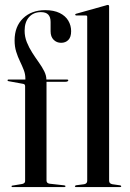

<svg xmlns="http://www.w3.org/2000/svg" viewBox="-20 -756 525 776"><path d="M168 -26.5Q168 -21 171 -17.8Q174 -14.5 180.5 -13.5L239 -7Q242 -6.5 243.2 -5.8Q244.5 -5 244.5 -3Q244.5 0 240.5 0H29.5Q28.5 0 27.5 -0.8Q26.5 -1.5 26.5 -2.5Q26.5 -4 27.5 -5Q28.5 -6 31 -6L70 -12.5Q76 -14 78.8 -17Q81.5 -20 81.5 -24V-407.5Q81.5 -411 79.8 -413.8Q78 -416.5 74 -417L14 -428Q12 -428.5 11.2 -429.2Q10.5 -430 10.5 -431.5Q10.5 -433 11.5 -433.8Q12.5 -434.5 13.5 -434.5H88L82.5 -430.5V-439.5Q82.5 -456.5 76 -473.2Q69.5 -490 60.8 -508Q52 -526 45.5 -546.8Q39 -567.5 39 -592.5Q39 -649 73.2 -682Q107.5 -715 162.5 -715Q197.5 -715 221 -703.5Q244.5 -692 256 -672.5Q267.5 -653 267.5 -630Q267.5 -606 256.2 -594.5Q245 -583 227 -583Q209 -583 196.8 -595.2Q184.5 -607.5 184.5 -629.5V-667.5Q184.5 -687 175 -697Q165.5 -707 145.5 -707Q115.5 -707 97.5 -687Q79.5 -667 79.5 -632Q79.5 -607.5 88.5 -585.2Q97.5 -563 110.5 -542.8Q123.5 -522.5 136.8 -504Q150 -485.5 158.8 -468Q167.5 -450.5 167.5 -434V-426L162.5 -434.5H251Q254 -434.5 255 -433.8Q256 -433 256 -431.5Q256 -429 253 -427.2Q250 -425.5 245 -425.5H168ZM421 -730.5V-26Q421 -20 424 -16.5Q427 -13 433.5 -11.5L465 -7Q468 -6.5 469 -5.5Q470 -4.5 470 -3Q470 -2 469 -1Q468 0 465.5 0H286Q285 0 283.8 -1Q282.5 -2 282.5 -3Q282.5 -4 284.2 -5.5Q286 -7 289.5 -7.5L320.5 -11.5Q327 -13 329.8 -16.5Q332.5 -20 332.5 -25.5V-688Q332.5 -690.5 331.2 -692Q330 -693.5 326.5 -693.5H287.5Q286 -693.5 285 -694.5Q284 -695.5 284 -697Q284 -698.5 285 -699.2Q286 -700 288 -700.5L407.5 -734Q411.5 -735.5 413.2 -735.8Q415 -736 416.5 -736Q419 -736 420 -734.2Q421 -732.5 421 -730.5Z"/></svg>

Font: Fraunces 120pt
Style: Regular
Weight: 400
Version: Version 1.000;[b76b70a41]